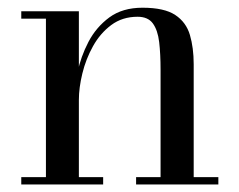

<svg xmlns="http://www.w3.org/2000/svg" viewBox="-20 -490 636 510"><path d="M189.5 -460V-19.5H254V0H36.5V-19.5H102V-440.5H36.5V-460ZM494.5 -319.5V-19.5H560V0H341.5V-19.5H406.5V-304.5Q406.5 -346.5 402.8 -378.2Q399 -410 386 -427.8Q373 -445.5 345.5 -445.5Q305 -445.5 275.5 -423.5Q246 -401.5 227 -367.2Q208 -333 198.8 -295Q189.5 -257 189.5 -224.5L177 -222Q177 -255 185.8 -297.2Q194.5 -339.5 215 -378.8Q235.5 -418 270.5 -443.8Q305.5 -469.5 358.5 -469.5Q416.5 -469.5 445.5 -450.2Q474.5 -431 484.5 -397Q494.5 -363 494.5 -319.5Z"/></svg>

Font: Bodoni Moda SC
Style: Regular
Weight: 400
Designer: Owen Earl
Foundry: indestructible type
Version: Version 2.005